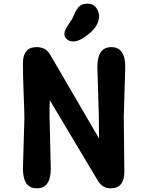

<svg xmlns="http://www.w3.org/2000/svg" viewBox="-20 -1017 805 1047"><path d="M655 -380 658 -80Q658 10 583 10Q539 10 514 -31L252 -470Q250 -446 250 -390L257 -98Q257 10 181 10Q105 10 105 -98L113 -370Q113 -407 109 -505Q105 -603 105 -671Q105 -760 179 -760Q230 -760 253 -720L520 -262L519 -380L511 -652Q511 -760 587 -760Q663 -760 663 -652ZM520 -928Q520 -879 468 -835Q416 -791 380 -791Q357 -791 344 -803.5Q331 -816 331 -833Q331 -850 351.5 -880.5Q372 -911 374.5 -915.5Q377 -920 384 -936.5Q391 -953 395.5 -960.5Q400 -968 408 -978Q425 -997 456.5 -997Q488 -997 504 -975.5Q520 -954 520 -928Z"/></svg>

Font: Delius Unicase
Style: Bold
Weight: 700
Designer: Natalia Raices
Foundry: Natalia Raices
Version: Version 1.001